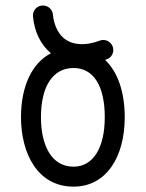

<svg xmlns="http://www.w3.org/2000/svg" viewBox="-20 -676 535 705"><path d="M250 -64C169.4 -64 130.4 -141.6 130.4 -245.6C130.4 -361.8 175.8 -426.3 250 -426.3C322.8 -426.3 364.7 -361.8 364.7 -245.6C364.7 -130.9 320.8 -64 250 -64ZM250 9.3C370.6 9.3 438 -99.6 438 -245.6C438 -337.4 412.6 -412.1 365.7 -456.1L372.6 -458.5C386.7 -463.9 396 -477.1 396 -492.7C396 -512.7 379.4 -529.3 359.4 -529.3C355 -529.3 350.1 -528.3 346.2 -526.9C294.9 -507.3 250 -510.3 220.2 -531.2C195.3 -548.8 178.2 -581.5 174.3 -622.6C172.4 -641.6 156.7 -655.8 137.7 -655.8C114.7 -655.8 99.1 -636.2 101.1 -615.7C106.4 -559.6 128.9 -512.2 167 -480.5C96.7 -443.8 57.1 -358.4 57.1 -245.6C57.1 -113.8 117.2 9.3 250 9.3Z"/></svg>

Font: Velvelyne
Style: Regular
Weight: 400
Designer: Manon Van der Borght et Mariel Nils
Foundry: Velvetyne
Version: Version 1.070;Glyphs 3.3.1 (3343)